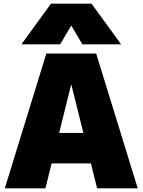

<svg xmlns="http://www.w3.org/2000/svg" viewBox="-20 -1020 772 1040"><path d="M6 0 231 -730H501L726 0H506L367 -560H365L226 0ZM171 -135V-300H561V-135ZM96 -780 256 -1000H476L636 -780H426L367 -880H365L306 -780Z"/></svg>

Font: M PLUS 2 Thin Black
Style: Regular
Weight: 900
Version: Version 1.001